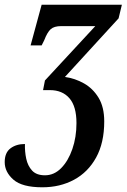

<svg xmlns="http://www.w3.org/2000/svg" viewBox="-58 -556 538 816"><path d="M122 240Q36 240 -1 207.5Q-38 175 -38 133Q-38 93 -13.5 74.5Q11 56 48 56Q47 88 53.5 118.5Q60 149 78.5 169Q97 189 133 189Q172 189 202 158.5Q232 128 249.5 77.5Q267 27 267 -33Q267 -104 237 -138.5Q207 -173 154 -173H125L133 -214L347 -445H202Q172 -445 157.5 -432Q143 -419 130 -385L119 -363H72L119 -536H460L446 -478L218 -229Q261 -223 299 -201.5Q337 -180 361 -140.5Q385 -101 385 -40Q385 51 350.5 113.5Q316 176 256.5 208Q197 240 122 240Z"/></svg>

Font: Noto Serif ExtraCondensed SemiBold
Style: Italic
Weight: 600
Width: 2
Italic angle: -12°
Designer: Monotype Design Team
Foundry: Monotype Imaging Inc.
Version: Version 2.013